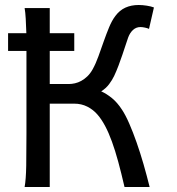

<svg xmlns="http://www.w3.org/2000/svg" viewBox="-20 -745 704 765"><path d="M12.2 -612.8H85Q84 -645 82.5 -670.4Q81.1 -695.8 78.1 -712.9H178.2V-612.8H275.9V-542H178.2V-410.2H253.9Q265.6 -410.2 278.6 -413.1Q291.5 -416 304 -422.9Q316.4 -429.7 328.1 -440.9Q339.8 -452.1 349.1 -468.8Q361.8 -491.7 372.3 -521Q382.8 -550.3 393.3 -580.1Q403.8 -609.9 414.8 -636.5Q425.8 -663.1 439.5 -681.2Q456.5 -704.1 479.7 -714.6Q502.9 -725.1 532.2 -725.1Q547.9 -725.1 564.9 -722.4Q582 -719.7 593.3 -715.3L573.7 -629.9Q567.9 -632.8 557.6 -635Q547.4 -637.2 539.6 -637.2Q522.5 -637.2 510 -625.7Q497.6 -614.3 490.7 -595.7Q486.3 -583.5 480.5 -565.4Q474.6 -547.4 467.5 -526.4Q460.4 -505.4 452.1 -483.4Q443.8 -461.4 434.6 -441.9Q426.8 -425.8 414.8 -409.7Q402.8 -393.6 383.3 -380.9Q403.8 -372.1 425.5 -354.5Q447.3 -336.9 466.3 -307.6Q480.5 -286.1 495.1 -252.4Q509.8 -218.8 524.2 -177.7Q538.6 -136.7 551.8 -91.1Q564.9 -45.4 576.2 0H476.1Q463.4 -55.2 451.2 -100.1Q439 -145 426 -180.7Q413.1 -216.3 398.9 -242.9Q384.8 -269.5 368.7 -288.1Q351.6 -308.1 327.9 -320.1Q304.2 -332 275.9 -332H178.2V0H78.1Q83.5 -29.3 84.5 -84.7Q85.4 -140.1 85.4 -212.4V-542H12.2Z"/></svg>

Font: Andika
Style: Regular
Weight: 400
Designer: Victor Gaultney, Annie Olsen, Julie Remington, Don Collingsworth, Eric Hays
Foundry: SIL International
Version: Version 1.001